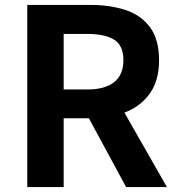

<svg xmlns="http://www.w3.org/2000/svg" viewBox="-20 -761 722 781"><path d="M91 0V-741H348Q427 -741 490 -720.5Q553 -700 590 -650.5Q627 -601 627 -516Q627 -434 590 -381.5Q553 -329 490 -304.5Q427 -280 348 -280H239V0ZM239 -397H335Q407 -397 444.5 -427Q482 -457 482 -516Q482 -576 444.5 -599.5Q407 -623 335 -623H239ZM493 0 321 -318 425 -410 659 0Z"/></svg>

Font: Noto Sans JP Thin
Style: Bold
Weight: 700
Version: Version 2.004-H2;hotconv 1.0.118;makeotfexe 2.5.65603